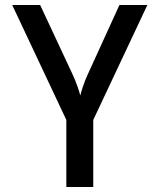

<svg xmlns="http://www.w3.org/2000/svg" viewBox="-20 -750 640 770"><path d="M354 0V-269L571 -730H459L333 -454C316 -418 306 -383 302 -367C298 -383 287 -418 270 -454L141 -730H29L246 -269V0Z"/></svg>

Font: Tekne LDO SemiBold
Style: Regular
Weight: 600
Monospace: yes
Designer: Alessio Laiso, Mario Rullo, Paolo Rosset
Foundry: Alessio Laiso
Version: Version 1.000;hotconv 1.0.109;makeotfexe 2.5.65596